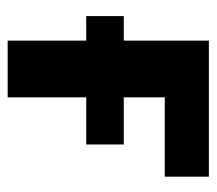

<svg xmlns="http://www.w3.org/2000/svg" viewBox="-52 -513 565 501"><g transform="rotate(90 230.5 -262.5)"><path d="M86 -205V0H234V-205H357V-303H234V-410H441V-525H86V-303H22V-205Z"/></g></svg>

Font: Braiins Sans
Style: Bold
Weight: 700
Designer: Mike Abbink, Paul van der Laan, Pieter van Rosmalen, Jiri Chlebus, Lubos Buracinsky
Foundry: Bold Monday, Sudetype
Version: Version 1.000;hotconv 1.0.109;makeotfexe 2.5.65596